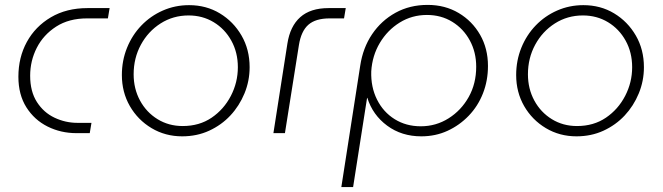

<svg xmlns="http://www.w3.org/2000/svg" viewBox="-20 -543 2702 783"><path d="M292 0Q228 0 174 -27Q120 -54 87.5 -105.5Q55 -157 55 -230Q55 -309 89.5 -372Q124 -435 187.5 -472.5Q251 -510 337 -510H427L420 -468H335Q261 -468 209 -434.5Q157 -401 130 -348Q103 -295 103 -234Q103 -170 130.5 -127Q158 -84 202.5 -63Q247 -42 296 -42H353L346 0Z M723 13Q654 13 598 -20.5Q542 -54 509.5 -110.5Q477 -167 477 -237Q477 -296 498 -348Q519 -400 556.5 -439Q594 -478 644 -500Q694 -522 751 -522Q821 -522 876.5 -488.5Q932 -455 965 -398Q998 -341 998 -269Q998 -213 977 -162Q956 -111 919.5 -72Q883 -33 833 -10Q783 13 723 13ZM725 -29Q793 -29 843 -63Q893 -97 921.5 -152Q950 -207 950 -269Q950 -329 923.5 -377Q897 -425 851.5 -452.5Q806 -480 749 -480Q686 -480 635 -447.5Q584 -415 554.5 -360.5Q525 -306 525 -240Q525 -181 551 -133Q577 -85 622.5 -57Q668 -29 725 -29Z M1095 0 1152 -365Q1163 -436 1204.5 -473Q1246 -510 1320 -510H1390L1383 -468H1324Q1267 -468 1237.5 -442Q1208 -416 1199 -359L1142 0Z M1372 220 1449 -275Q1460 -348 1497.5 -403.5Q1535 -459 1593 -491Q1651 -523 1724 -523Q1795 -523 1850.5 -490Q1906 -457 1938 -401Q1970 -345 1970 -274Q1970 -214 1949.5 -162Q1929 -110 1891.5 -71Q1854 -32 1805 -9.5Q1756 13 1698 13Q1618 13 1559 -30.5Q1500 -74 1478 -144H1477L1420 220ZM1696 -28Q1758 -28 1809.5 -60.5Q1861 -93 1891.5 -147.5Q1922 -202 1922 -271Q1922 -330 1896 -378Q1870 -426 1824.5 -454Q1779 -482 1721 -482Q1660 -482 1610 -451Q1560 -420 1529 -368Q1498 -316 1494 -252Q1492 -188 1517.5 -137Q1543 -86 1589.5 -57Q1636 -28 1696 -28Z M2331 13Q2262 13 2206 -20.5Q2150 -54 2117.5 -110.5Q2085 -167 2085 -237Q2085 -296 2106 -348Q2127 -400 2164.5 -439Q2202 -478 2252 -500Q2302 -522 2359 -522Q2429 -522 2484.5 -488.5Q2540 -455 2573 -398Q2606 -341 2606 -269Q2606 -213 2585 -162Q2564 -111 2527.5 -72Q2491 -33 2441 -10Q2391 13 2331 13ZM2333 -29Q2401 -29 2451 -63Q2501 -97 2529.5 -152Q2558 -207 2558 -269Q2558 -329 2531.5 -377Q2505 -425 2459.5 -452.5Q2414 -480 2357 -480Q2294 -480 2243 -447.5Q2192 -415 2162.5 -360.5Q2133 -306 2133 -240Q2133 -181 2159 -133Q2185 -85 2230.5 -57Q2276 -29 2333 -29Z"/></svg>

Font: MuseoModerno Thin ExtraLight
Style: Italic
Weight: 250
Italic angle: -9°
Version: Version 1.003